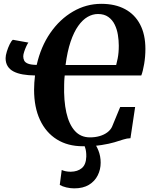

<svg xmlns="http://www.w3.org/2000/svg" viewBox="-20 -772 808 1028"><path d="M423 11Q343 11 284.5 -25.5Q226 -62 194.2 -129.8Q162.5 -197.5 162.5 -291.5Q162.5 -311 163.8 -329.5Q165 -348 167.5 -368Q131 -368.5 102.2 -373.5Q73.5 -378.5 52.8 -389.2Q32 -400 21 -417.8Q10 -435.5 10 -460.5Q10 -474.5 16.5 -495.8Q23 -517 32 -535.2Q41 -553.5 49 -559L132 -544Q127.5 -538.5 121 -524.5Q114.5 -510.5 109.5 -495.2Q104.5 -480 104.5 -470.5Q104.5 -457.5 109.8 -447.2Q115 -437 130.5 -431Q146 -425 176.5 -424.5Q198.5 -522 249.2 -595.5Q300 -669 370.8 -710.2Q441.5 -751.5 522.5 -751.5Q596.5 -751.5 649.2 -723.2Q702 -695 730.2 -641Q758.5 -587 758.5 -510Q758.5 -469 751.8 -429.2Q745 -389.5 736.5 -368H326.5Q325.5 -360.5 325 -352.8Q324.5 -345 324 -337Q323.5 -329 323.5 -319Q321 -233 335.2 -169.5Q349.5 -106 380.8 -71.2Q412 -36.5 461.5 -36.5Q490 -36.5 513.8 -43.5Q537.5 -50.5 554.5 -63.2Q571.5 -76 579.5 -92.5L623.5 -199H703.5L678.5 -32Q660 -31.5 640 -25Q620 -18.5 592.5 -10.2Q565 -2 524 4.5Q483 11 423 11ZM602 -424Q606.5 -442 609.8 -457.8Q613 -473.5 614.5 -490.5Q616 -507.5 616 -528Q616 -555.5 611.2 -585.2Q606.5 -615 594.2 -640.2Q582 -665.5 560 -681.2Q538 -697 504.5 -697Q476 -697 449 -681.5Q422 -666 398.8 -633.2Q375.5 -600.5 358 -548.8Q340.5 -497 331 -424ZM377.5 236.5Q357 236.5 335.5 231.5Q314 226.5 300 218L310.5 138Q318.5 142 331.2 144.8Q344 147.5 358.5 147.5Q395.5 147 418 128.2Q440.5 109.5 442 67Q442.5 38 436 19Q429.5 0 423.5 -13L456.5 -15L479.5 -13Q495 4 507 34.2Q519 64.5 519 99Q519 135.5 503.2 167Q487.5 198.5 456.2 217.5Q425 236.5 377.5 236.5Z"/></svg>

Font: Merriweather 48pt ExtraBold
Style: Italic
Weight: 800
Italic angle: -7.8°
Version: Version 2.101